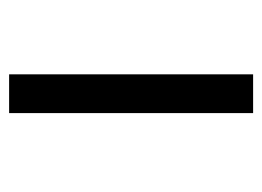

<svg xmlns="http://www.w3.org/2000/svg" viewBox="-97 -490 575 421"><g transform="rotate(90 190.5 -279.5)"><path d="M143 -224V-547H228V-224ZM143 -12V-334H228V-12Z"/></g></svg>

Font: Manuale Medium
Style: Italic
Weight: 500
Italic angle: -11°
Version: Version 1.002